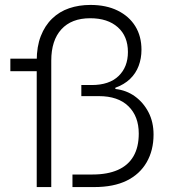

<svg xmlns="http://www.w3.org/2000/svg" viewBox="-20 -759 685 779"><path d="M129 0V-513Q129 -570 145.5 -612.5Q162 -655 191.5 -683.5Q221 -712 260.5 -725.5Q300 -739 347 -739Q411 -739 457.5 -716Q504 -693 529 -652.5Q554 -612 554 -557Q554 -522 542.5 -491.5Q531 -461 507.5 -438.5Q484 -416 448 -403V-398Q493 -393 527.5 -368Q562 -343 582.5 -303.5Q603 -264 603 -213Q603 -149 575 -100.5Q547 -52 494 -26Q441 0 362 0H274V-51H356Q416 -51 458 -69.5Q500 -88 521.5 -125Q543 -162 543 -217Q543 -287 501 -328Q459 -369 381 -369H310V-414H352Q423 -414 461 -450.5Q499 -487 499 -548Q499 -612 458 -648.5Q417 -685 346 -685Q270 -685 229 -640Q188 -595 188 -513V0ZM22 -470V-521H157V-470Z"/></svg>

Font: Mona Sans ExtraLight Light
Style: Regular
Weight: 300
Version: Version 2.000